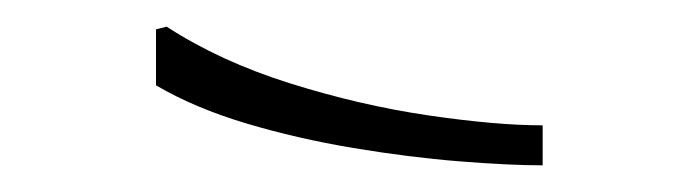

<svg xmlns="http://www.w3.org/2000/svg" viewBox="-20 -876 524 144"><path d="M105 -856Q145 -830 197.5 -813.5Q250 -797 301 -789.5Q352 -782 387 -782V-752Q362 -752 324.5 -755Q287 -758 245 -765Q203 -772 164.5 -783.5Q126 -795 97 -812V-854Z"/></svg>

Font: Phudu Light
Style: Regular
Weight: 400
Version: Version 1.005;gftools[0.9.23]